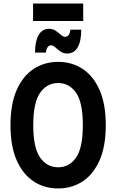

<svg xmlns="http://www.w3.org/2000/svg" viewBox="-20 -1049 653 1080"><path d="M39 -345Q39 -464 74 -543Q109 -622 169.5 -661.5Q230 -701 307 -701Q384 -701 444.5 -661.5Q505 -622 540 -543Q575 -464 575 -345Q575 -226 540 -147Q505 -68 444.5 -28.5Q384 11 307 11Q230 11 169.5 -28.5Q109 -68 74 -147Q39 -226 39 -345ZM167 -345Q167 -218 205.5 -163Q244 -108 307 -108Q370 -108 408 -163Q446 -218 446 -345Q446 -472 408 -527Q370 -582 307 -582Q244 -582 205.5 -527Q167 -472 167 -345ZM177 -753Q177 -816 197 -851.5Q217 -887 256 -887Q278 -887 294 -875.5Q310 -864 322.5 -853Q335 -842 347 -842Q357 -842 365 -850.5Q373 -859 376 -882H437Q437 -818 417 -783Q397 -748 358 -748Q336 -748 320 -759.5Q304 -771 291.5 -782.5Q279 -794 267 -794Q257 -794 249 -785Q241 -776 238 -753ZM166 -931V-1029H448V-931Z"/></svg>

Font: Radio Canada Condensed SemiBold
Style: Regular
Weight: 600
Width: 3
Designer: Charles Daoud, Etienne Aubert Bonn, Alexandre Saumier Demers, Jacques Le Bailly
Foundry: Radio-Canada
Version: Version 2.104; ttfautohint (v1.8.4.7-5d5b);gftools[0.9.28.de